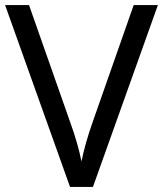

<svg xmlns="http://www.w3.org/2000/svg" viewBox="-20 -734 640 754"><path d="M600 -714 345 0H255L0 -714H94L255 -256Q271 -212 282 -173.5Q293 -135 300 -100Q307 -135 318 -174Q329 -213 345 -258L505 -714Z"/></svg>

Font: Noto Sans Sharada
Style: Regular
Weight: 400
Designer: Monotype Design Team
Foundry: Monotype Imaging Inc.
Version: Version 2.006; ttfautohint (v1.8.4.7-5d5b)